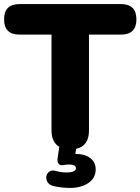

<svg xmlns="http://www.w3.org/2000/svg" viewBox="-23 -725 690 943"><path d="M320 198Q300 198 278 195.5Q256 193 237 188Q217 182 209.5 168Q202 154 205 139.5Q208 125 220.5 117Q233 109 253 115Q278 122 301 122Q327 122 338.5 116.5Q350 111 350 101Q350 83 314 83Q301 83 288 86Q281 87 275.5 86Q270 85 266 80Q257 71 260 52L268 -4Q230 -27 230 -84V-555H73Q-3 -555 -3 -630Q-3 -705 73 -705H571Q647 -705 647 -630Q647 -555 571 -555H414V-84Q414 -8 351 6L347 31Q394 31 420.5 51.5Q447 72 447 107Q447 149 411.5 173.5Q376 198 320 198Z"/></svg>

Font: Chiron GoRound TC H
Style: Regular
Weight: 900
Designer: Ryoko NISHIZUKA 西塚涼子 (kana, bopomofo & ideographs); Paul D. Hunt (Latin, Greek & Cyrillic); Sandoll Communications 산돌커뮤니
Foundry: Adobe
Version: Version 1.000;hotconv 1.1.1;makeotfexe 2.6.0